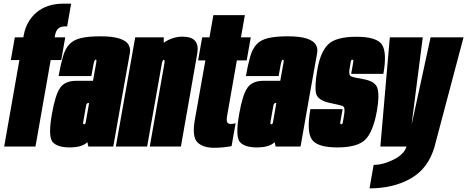

<svg xmlns="http://www.w3.org/2000/svg" viewBox="-20 -805 2567 1055"><path d="M3 0 86.5 -475H39.5L61.5 -600H108.5L110.5 -612Q124.5 -689 181.2 -737Q238 -785 330 -785H371L349 -660H338Q314 -660 300.5 -648.5Q287 -637 282.5 -611L280.5 -600H338.5L316.5 -475H258.5L175 0Z M465.5 0 460 -24Q431.5 5 362.5 5Q294.5 5 269 -25Q243.5 -55 265 -177Q284 -286 311.2 -323.5Q338.5 -361 398.5 -361H491L495 -383.5Q506 -445 509 -461.5Q511.5 -475 507.5 -477Q507 -477.5 506 -477.5Q502.5 -477.5 499.5 -471.8Q496.5 -466 492.8 -446.8Q489 -427.5 482 -387H302Q313.5 -451.5 325.8 -494Q338 -536.5 360.5 -561Q383 -585.5 424 -595.5Q465 -605.5 533.5 -605.5Q664.5 -605.5 689 -554.5Q697.5 -536.5 693.5 -512.5Q676.5 -419.5 651 -275.5L602.5 0ZM451 -132.5 469.5 -239H466Q455.5 -239 453.2 -225Q451 -211 445 -179Q439 -145 437 -133.5Q435.5 -125.5 438.5 -123Q440 -122 442 -122Q448.5 -122 451 -132.5Z M616.5 0 723 -600H880L879.5 -570Q927.5 -603.5 983 -603.5Q1033.5 -603.5 1053 -579Q1071.5 -556 1064 -512Q1048 -420.5 1030.5 -320.5L974 0H803L859 -318.5Q879 -431.5 883 -454Q886.5 -473.5 881.5 -476Q881 -476.5 880 -476.5Q873 -476.5 869 -454Q865.5 -433.5 857 -386.5L788.5 0Z M1156.5 7Q1093.5 7 1064 -24Q1034.5 -55 1050.5 -146L1108.5 -473H1068.5L1091 -600H1131L1152.5 -722H1325.5L1304 -600H1358L1335.5 -473H1281.5L1229 -175Q1223 -142 1228.5 -133Q1234 -124 1247 -124Q1265 -124 1274.5 -128L1252.5 -2Q1204.5 7 1156.5 7Z M1494.5 0 1489 -24Q1460.5 5 1391.5 5Q1323.5 5 1298 -25Q1272.5 -55 1294 -177Q1313 -286 1340.2 -323.5Q1367.5 -361 1427.5 -361H1520L1524 -383.5Q1535 -445 1538 -461.5Q1540.5 -475 1536.5 -477Q1536 -477.5 1535 -477.5Q1531.5 -477.5 1528.5 -471.8Q1525.5 -466 1521.8 -446.8Q1518 -427.5 1511 -387H1331Q1342.5 -451.5 1354.8 -494Q1367 -536.5 1389.5 -561Q1412 -585.5 1453 -595.5Q1494 -605.5 1562.5 -605.5Q1693.5 -605.5 1718 -554.5Q1726.5 -536.5 1722.5 -512.5Q1705.5 -419.5 1680 -275.5L1631.5 0ZM1480 -132.5 1498.5 -239H1495Q1484.5 -239 1482.2 -225Q1480 -211 1474 -179Q1468 -145 1466 -133.5Q1464.5 -125.5 1467.5 -123Q1469 -122 1471 -122Q1477.5 -122 1480 -132.5Z M1833.5 5Q1722.5 5 1693.2 -39.2Q1664 -83.5 1685.5 -205.5H1862.5Q1852 -146 1850 -134Q1848.5 -125.5 1852 -123Q1853 -122 1855 -122Q1862 -122 1864 -134Q1866 -146 1870.5 -172Q1878.5 -217 1862.2 -222.8Q1846 -228.5 1796.5 -238.5Q1724 -253 1716.2 -293.8Q1708.5 -334.5 1724 -423.5Q1741 -521 1784.2 -562Q1827.5 -603 1938.5 -603Q2049.5 -603 2078.5 -560.2Q2107.5 -517.5 2086.5 -399H1909.5Q1919.5 -455 1921.5 -466Q1923 -473.5 1920 -476Q1918.5 -477 1916.5 -477Q1909.5 -477 1907.5 -466Q1905.5 -455 1901.5 -431Q1894 -391 1910.2 -384.8Q1926.5 -378.5 1974.5 -370.5Q2043.5 -359 2054.5 -318.5Q2065.5 -278 2051 -195.5Q2030.5 -81 1987.5 -38Q1944.5 5 1833.5 5Z M2070 0 2122 -600H2303L2242.5 -128H2243.5L2346 -600H2527L2368 0Q2334 120 2238.2 175Q2142.5 230 2010.5 230L2033 101Q2085 101 2143 71.8Q2201 42.5 2214 0Z"/></svg>

Font: Anybody UltraCondensed Black
Style: Italic
Weight: 900
Width: 1
Italic angle: -10°
Designer: Tyler Finck
Foundry: Etcetera Type Company
Version: Version 1.010; ttfautohint (v1.8.3) -l 8 -r 50 -G 200 -x 14 